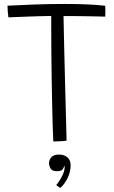

<svg xmlns="http://www.w3.org/2000/svg" viewBox="-20 -690 560 946"><path d="M21.5 -604.5Q19.5 -615.5 18.2 -633.5Q17 -651.5 17 -662Q74.5 -665 149.5 -667.8Q224.5 -670.5 300.5 -670.5Q354.5 -670.5 405.2 -668.5Q456 -666.5 498.5 -661.5Q499.5 -648.5 499.2 -633.5Q499 -618.5 498.5 -608Q487 -608.5 462.8 -609Q438.5 -609.5 408 -610Q377.5 -610.5 347 -610.8Q316.5 -611 293 -611Q293.5 -592.5 294.2 -552.8Q295 -513 296.2 -459.5Q297.5 -406 299 -346.5Q300.5 -287 302 -229Q303.5 -171 304.8 -121.8Q306 -72.5 307 -39.2Q308 -6 308 3Q298 5 275.5 6Q253 7 242.5 7Q241 -23.5 239.5 -73.2Q238 -123 236.8 -184Q235.5 -245 234.5 -309.2Q233.5 -373.5 233 -433.2Q232.5 -493 232.5 -540Q232.5 -561.5 232.5 -579.8Q232.5 -598 232.5 -611.5Q204 -611 163.2 -609.8Q122.5 -608.5 83.8 -607Q45 -605.5 21.5 -604.5ZM277.5 236Q275 234.5 268.2 230.2Q261.5 226 257 221.5Q270 208 284.2 181Q298.5 154 298.5 135Q298.5 129.5 297 126Q295 136 288 144.8Q281 153.5 261 153.5Q236.5 153.5 229 140Q221.5 126.5 221.5 113Q221.5 97.5 233.2 84.5Q245 71.5 270 71.5Q297 71.5 312.5 85.5Q328 99.5 328 124.5Q328 155 313.8 185.5Q299.5 216 277.5 236Z"/></svg>

Font: Grandstander ExtraLight
Style: Regular
Weight: 200
Designer: Tyler Finck
Foundry: Etcetera Type Co
Version: Version 1.200; ttfautohint (v1.8.3)